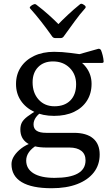

<svg xmlns="http://www.w3.org/2000/svg" viewBox="-20 -774 587 1019"><path d="M431 -744Q438 -737 432 -730Q404 -699 376.5 -661Q349 -623 317 -579Q311 -572 302 -572H273Q264 -572 258 -579Q227 -623 198 -660Q169 -697 141 -728Q134 -735 143 -741Q146 -744 149.5 -746.5Q153 -749 157 -750Q166 -755 173 -749Q206 -724 238 -695.5Q270 -667 301 -635H279Q310 -667 341 -696Q372 -725 403 -750Q410 -757 419 -752Q422 -751 425 -748.5Q428 -746 431 -744ZM254 225Q149 225 95 192.5Q41 160 41 97Q41 75 55 53.5Q69 32 93 13.5Q117 -5 147 -15L177 -4Q149 12 134 33Q119 54 119 78Q119 122 158 146Q197 170 269 170Q434 170 434 77Q434 44 411.5 26.5Q389 9 348 9H226Q158 9 123 -15.5Q88 -40 88 -87Q88 -108 96 -123.5Q104 -139 125.5 -155.5Q147 -172 185 -194L213 -188Q185 -171 171.5 -152.5Q158 -134 158 -114Q158 -91 174.5 -80Q191 -69 225 -69H372Q439 -69 474 -39.5Q509 -10 509 46Q509 101 478 141Q447 181 390 203Q333 225 254 225ZM269 -210Q323 -210 353.5 -241Q384 -272 384 -327Q384 -380 349.5 -414Q315 -448 261 -448Q212 -448 182.5 -418Q153 -388 153 -337Q153 -281 185 -245.5Q217 -210 269 -210ZM354 -476Q407 -456 436.5 -417.5Q466 -379 466 -329Q466 -278 441.5 -239.5Q417 -201 372.5 -180Q328 -159 267 -159Q207 -159 161.5 -180.5Q116 -202 90.5 -240Q65 -278 65 -328Q65 -379 90.5 -417.5Q116 -456 161.5 -477.5Q207 -499 267 -499Q309 -499 354.5 -493Q400 -487 452 -480L392 -484L502 -515Q511 -516 516 -508Q521 -496 525 -480Q529 -464 530 -449Q531 -440 521 -440H353Z"/></svg>

Font: Hahmlet
Style: Regular
Weight: 400
Designer: Minjoo Ham & Mark Frömberg
Foundry: hypertype
Version: Version 1.002